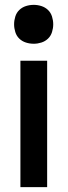

<svg xmlns="http://www.w3.org/2000/svg" viewBox="-20 -770 278 790"><path d="M64 0V-520H174V0ZM119 -590Q102 -590 86.5 -595Q71 -600 59.5 -611Q48 -622 43 -638Q38 -654 38 -670Q38 -686 43 -702Q48 -718 59.5 -729Q71 -740 86.5 -745Q102 -750 119 -750Q135 -750 150.5 -745Q166 -740 177.5 -729Q189 -718 194 -702Q199 -686 199 -670Q199 -654 194 -638Q189 -622 177.5 -611Q166 -600 150.5 -595Q135 -590 119 -590Z"/></svg>

Font: Iosevka QP
Style: Bold
Weight: 700
Designer: Belleve Invis
Foundry: Belleve Invis
Version: Version 20.0.0; ttfautohint (v1.8.4)